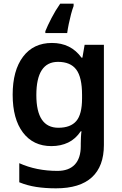

<svg xmlns="http://www.w3.org/2000/svg" viewBox="-20 -786 666 1046"><path d="M263 -552Q366 -552 424 -472H429L441 -542H546V4Q546 120 480.5 180Q415 240 285 240Q227 240 178 232.5Q129 225 85 207V103Q178 145 293 145Q355 145 387.5 110.5Q420 76 420 10V-4Q420 -19 421 -39Q422 -59 424 -71H420Q392 -29 351.5 -9.5Q311 10 260 10Q161 10 105 -64Q49 -138 49 -270Q49 -402 105.5 -477Q162 -552 263 -552ZM296 -449Q178 -449 178 -268Q178 -90 298 -90Q364 -90 395.5 -126.5Q427 -163 427 -250V-269Q427 -365 395.5 -407Q364 -449 296 -449ZM381 -753Q374 -735 367 -708.5Q360 -682 354.5 -655Q349 -628 346 -606H227V-616Q239 -646 260.5 -687.5Q282 -729 308 -766H381Z"/></svg>

Font: Noto Sans Gujarati SemiBold
Style: Regular
Weight: 600
Designer: Jelle Bosma - Monotype Design Team, Universal Thirst
Foundry: Monotype Imaging Inc.
Version: Version 2.106; ttfautohint (v1.8.4.7-5d5b)